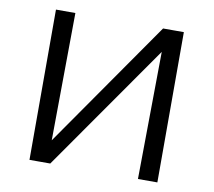

<svg xmlns="http://www.w3.org/2000/svg" viewBox="-74 -743 921 828"><g transform="rotate(10 386.0 -329.0)"><path d="M145 0V-41L575 -658H627V-615L197 0ZM106 0V-658H191L185 0ZM581 0 588 -658H666V0Z"/></g></svg>

Font: Ysabeau Office Medium
Style: Regular
Weight: 500
Designer: Christian Thalmann (Catharsis Fonts)
Version: Version 2.001;gftools[0.9.30]; featfreeze: tnum,lnum,ss02